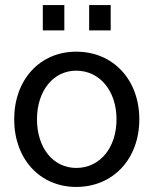

<svg xmlns="http://www.w3.org/2000/svg" viewBox="-20 -726 606 758"><path d="M234 -606V-706H149V-606ZM417 -606V-706H332V-606ZM281 12C427 12 530 -99 530 -255C530 -411 427 -522 281 -522C137 -522 36 -411 36 -255C36 -99 137 12 281 12ZM281 -63C190 -63 126 -142 126 -255C126 -367 190 -447 281 -447C374 -447 440 -367 440 -255C440 -142 374 -63 281 -63Z"/></svg>

Font: Alpha Lyrae Medium
Style: Regular
Weight: 500
Designer: Nikolay Petroussenko, Plamen Motev
Foundry: Fontfabric LLC
Version: Version 1.000;hotconv 1.0.109;makeotfexe 2.5.65596